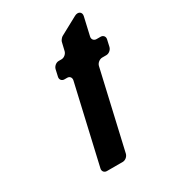

<svg xmlns="http://www.w3.org/2000/svg" viewBox="-153 -684 682 765"><g transform="rotate(-30 188.0 -301.5)"><path d="M112 0H185C197 0 209 -10 212 -22L294 -379C297 -391 310 -401 322 -401H341C353 -401 365 -411 368 -423L375 -454C378 -466 370 -476 358 -476H339C327 -476 319 -486 322 -498L341 -581C345 -599 329 -609 311 -599L228 -554C223 -551 215 -541 214 -536L205 -498C202 -486 190 -476 178 -476H165C153 -476 141 -466 138 -454L131 -423C128 -411 136 -401 148 -401H161C173 -401 180 -391 177 -379L95 -22C92 -10 100 0 112 0Z"/></g></svg>

Font: DIN Rundschrift
Style: BreitKursiv
Weight: 400
Width: 7
Version: Version 1.027